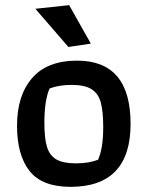

<svg xmlns="http://www.w3.org/2000/svg" viewBox="-20 -716 572 744"><path d="M117 -682 248 -696 332 -547 245 -534ZM46 -229Q46 -346 104.5 -413.5Q163 -481 279 -481Q486 -481 486 -236Q486 8 253 8Q143 8 94.5 -53.5Q46 -115 46 -229ZM360 -97Q380 -142 380 -223Q380 -284 370.5 -319Q361 -354 334.5 -370.5Q308 -387 258 -387Q208 -387 172 -373Q152 -327 152 -240Q152 -180 162 -147Q172 -114 198 -98.5Q224 -83 274 -83Q324 -83 360 -97Z"/></svg>

Font: Athiti SemiBold
Style: Regular
Weight: 600
Designer: CadsonDemak Team
Foundry: CadsonDemak
Version: Version 1.033